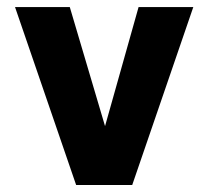

<svg xmlns="http://www.w3.org/2000/svg" viewBox="-20 -528 595 548"><path d="M279.8 -168 179.2 -507.8H22.9L197.3 0H357.4L531.7 -507.8H375.5Z"/></svg>

Font: Giphurs ExtraBold
Style: Regular
Weight: 800
Version: Version 1.000